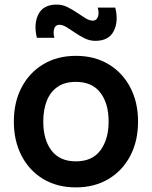

<svg xmlns="http://www.w3.org/2000/svg" viewBox="-20 -797 658 832"><path d="M308.7 15Q227.4 15 167 -21.5Q106.6 -58 73.3 -122.3Q40 -186.6 40 -270.2Q40 -354.8 74 -419Q108 -483.2 168.5 -519.1Q228.9 -555 308.7 -555Q390 -555 450.6 -518.5Q511.2 -482.1 544.7 -417.9Q578.2 -353.7 578.2 -270.2Q578.2 -185.9 544.5 -121.7Q510.8 -57.4 450.1 -21.2Q389.4 15 308.7 15ZM308.7 -97.8Q380.2 -97.8 415.5 -146Q450.7 -194.2 450.7 -270.2Q450.7 -348.6 415 -395.4Q379.3 -442.2 308.7 -442.2Q260.2 -442.2 229 -420.3Q197.8 -398.5 182.6 -359.8Q167.5 -321.2 167.5 -270.2Q167.5 -191.4 203.3 -144.6Q239.2 -97.8 308.7 -97.8ZM392.8 -620Q369.2 -620 347.5 -630.6Q325.8 -641.2 306 -654.8Q286.1 -668.5 268.8 -679.1Q251.4 -689.7 236.8 -689.7Q220.8 -689.7 215.1 -673.2Q209.4 -656.8 215.7 -633.3H139.7Q125.2 -693.7 146.6 -735.4Q167.9 -777.2 226.2 -777.2Q249.9 -777.2 271.6 -766.6Q293.3 -756 313.2 -742.3Q333.1 -728.7 350.4 -718.1Q367.8 -707.5 382.3 -707.5Q398 -707.5 404.2 -723.8Q410.3 -740.1 403.5 -764.2H479.5Q494.3 -704.4 472.8 -662.2Q451.3 -620 392.8 -620Z"/></svg>

Font: Manrope Variable Light
Style: Regular
Weight: 200
Designer: Mikhail Sharanda
Foundry: Mikhail Sharanda
Version: Version 4.505